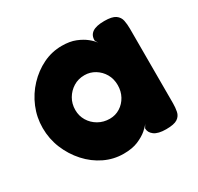

<svg xmlns="http://www.w3.org/2000/svg" viewBox="-114 -626 792 768"><g transform="rotate(-30 281.5 -241.5)"><path d="M449 8Q412 8 394.5 -5Q377 -18 377 -37L387 -54Q381 -44 364 -29.5Q347 -15 320 -3.5Q293 8 253 8Q207 8 165.5 -12Q124 -32 92 -67.5Q60 -103 41.5 -148Q23 -193 23 -243Q23 -292 41.5 -336.5Q60 -381 92.5 -415.5Q125 -450 166 -470Q207 -490 253 -490Q290 -490 316 -479.5Q342 -469 359.5 -455Q377 -441 386 -428L378 -442Q377 -466 394.5 -478.5Q412 -491 450 -491Q486 -491 501.5 -480Q517 -469 520.5 -451Q524 -433 524 -413V-68Q524 -49 520.5 -31Q517 -13 501.5 -2.5Q486 8 449 8ZM275 -141Q301 -141 322.5 -154.5Q344 -168 356.5 -191Q369 -214 369 -242Q369 -271 356 -293.5Q343 -316 321 -329.5Q299 -343 273 -343Q244 -343 221.5 -329Q199 -315 185.5 -292Q172 -269 172 -240Q172 -213 185.5 -190.5Q199 -168 222.5 -154.5Q246 -141 275 -141Z"/></g></svg>

Font: Fredoka Light SemiBold
Style: Regular
Weight: 600
Version: Version 2.001